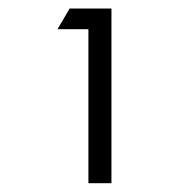

<svg xmlns="http://www.w3.org/2000/svg" viewBox="-20 -853 427 440"><path d="M111.8 -786.1 139.6 -833.5H235.4V-433.1H182.6V-786.1Z"/></svg>

Font: NMS Futura Pro Book
Style: Regular
Weight: 400
Designer: Blend3rman
Version: Version 0.1